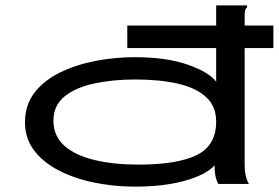

<svg xmlns="http://www.w3.org/2000/svg" viewBox="-20 -685 1040 715"><path d="M473 10Q398 9 326.5 -6Q255 -21 197.5 -51Q140 -81 106.5 -125.5Q73 -170 73 -229Q73 -294 108.5 -340Q144 -386 203.5 -415Q263 -444 335 -458Q407 -472 481 -472Q600 -472 678.5 -444.5Q757 -417 785 -381V-665H900V-658Q894 -652 892.5 -645Q891 -638 891 -621V-71Q891 -53 894 -35.5Q897 -18 907 0H793Q784 -17 781.5 -34Q779 -51 779 -69Q746 -33 665 -11Q584 11 473 10ZM495 -72Q640 -72 712.5 -107.5Q785 -143 785 -232Q785 -289 747.5 -323.5Q710 -358 642.5 -373.5Q575 -389 483 -389Q400 -389 330.5 -374Q261 -359 220 -325.5Q179 -292 179 -236Q179 -178 220 -142Q261 -106 332.5 -89Q404 -72 495 -72ZM454 -506V-590H998V-506Z"/></svg>

Font: Inconsolata UltraExpanded Medium
Style: Regular
Weight: 500
Width: 9
Monospace: yes
Designer: Raph Levien, Cyreal, Brenton Simpson
Foundry: Raph Levien, Cyreal, Google
Version: Version 3.001; ttfautohint (v1.8.2.53-6de2)